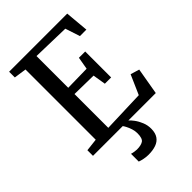

<svg xmlns="http://www.w3.org/2000/svg" viewBox="-283 -852 1201 1201"><g transform="rotate(-45 317.5 -251.0)"><path d="M123.2 -59.1V-680.5L40.9 -692.4V-743H555L568.9 -587.5H511.8L479.9 -684.8L231.4 -691.2V-410.5L397 -413.5L411.3 -496H466.9V-266.5H411.3L397.3 -352.3L231.4 -355.1V-56.2L510.7 -65.8L567.3 -194.6L625.9 -177L595.3 0H39.9V-49.6ZM290.4 241.2Q271.2 241.2 250.7 237.1Q230.2 232.9 216.9 227.8L217 159.1Q227.5 162.6 241.4 164.6Q255.4 166.7 262.4 166.7Q298.6 166.7 317.6 154.4Q336.6 142 336.6 96.4Q336.6 76.3 330.2 56.3Q323.8 36.4 315.8 21.2Q307.8 5.9 303 0H334.2H352.9Q363.6 8.8 379.1 29.5Q394.7 50.2 406.5 78.9Q418.4 107.7 417.8 139.9Q417.2 176.3 401.6 198.7Q386.1 221.1 357.8 231.1Q329.6 241.2 290.4 241.2Z"/></g></svg>

Font: Merriweather Light
Style: Regular
Weight: 300
Designer: Eben Sorkin
Foundry: Eben Sorkin
Version: Version 2.100